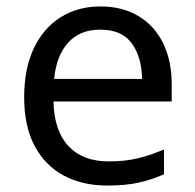

<svg xmlns="http://www.w3.org/2000/svg" viewBox="-20 -566 604 596"><path d="M292 -546Q360 -546 410 -516Q460 -486 486.5 -431.5Q513 -377 513 -304V-251H146Q148 -160 192.5 -112.5Q237 -65 317 -65Q368 -65 407.5 -74.5Q447 -84 489 -102V-25Q448 -7 408 1.5Q368 10 313 10Q236 10 178 -21Q120 -52 87.5 -113Q55 -174 55 -264Q55 -352 84.5 -415Q114 -478 167.5 -512Q221 -546 292 -546ZM291 -474Q228 -474 191.5 -433.5Q155 -393 148 -321H421Q420 -389 389 -431.5Q358 -474 291 -474Z"/></svg>

Font: Noto Sans
Style: Regular
Weight: 400
Designer: Monotype Design Team
Foundry: Monotype Imaging Inc.
Version: Version 1.902